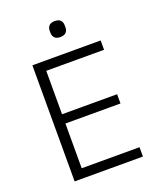

<svg xmlns="http://www.w3.org/2000/svg" viewBox="-160 -987 897 1085"><g transform="rotate(-20 288.0 -445.0)"><path d="M256.8 -835.9V-848.1Q256.8 -867.7 268.1 -878.9Q279.3 -890.1 301.8 -890.1Q324.2 -890.1 335.7 -878.9Q347.2 -867.7 347.2 -848.1V-835.9Q347.2 -816.4 335.7 -805.2Q324.2 -793.9 301.8 -793.9Q279.3 -793.9 268.1 -805.2Q256.8 -816.4 256.8 -835.9ZM98.1 0V-698.2H508.8V-642.1H161.1V-380.9H492.2V-325.2H161.1V-56.2H508.8V0Z"/></g></svg>

Font: Anuphan Light
Style: Regular
Weight: 300
Designer: Mike Abbink, Paul van der Laan, Pieter van Rosmalen, Mint Tantisuwanna
Foundry: Bold Monday; Cadson Demak
Version: Version 3.002;hotconv 1.0.109;makeotfexe 2.5.65596